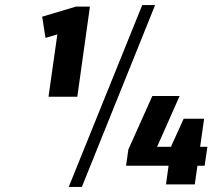

<svg xmlns="http://www.w3.org/2000/svg" viewBox="-20 -730 886 760"><path d="M286 -347H172L212 -629L245 -605L160 -580L147 -664L281 -704H336ZM543 -710H594L304 10H252ZM488 -138 583 -350H691L585 -111L543 -149H801L790 -74H479ZM658 -152 707 -260H788L751 0H637Z"/></svg>

Font: Pathway Extreme SemiCondensed
Style: Bold Italic
Weight: 700
Width: 4
Italic angle: -8°
Version: Version 1.001;gftools[0.9.26]